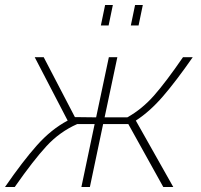

<svg xmlns="http://www.w3.org/2000/svg" viewBox="-35 -749 807 769"><path d="M369 -647 386 -729H417L400 -647ZM489 -647 506 -729H537L520 -647ZM-15 0Q56 -103 113 -167Q170 -231 236 -266L104 -520H140L265 -280L350 -279L401 -520H435L384 -279H475Q534 -312 582 -366.5Q630 -421 698 -520H737Q671 -425 618 -363.5Q565 -302 509 -266L659 0H619L479 -252H378L325 0H291L344 -252H274Q204 -221 151 -163.5Q98 -106 24 0Z"/></svg>

Font: Raleway-v4020 ExtraLight
Style: Italic
Weight: 275
Italic angle: -12°
Designer: Matt McInerney, Pablo Impallari, Rodrigo Fuenzalida
Foundry: Matt McInerney, Pablo Impallari, Rodrigo Fuenzalida
Version: Version 4.020;PS 004.020;hotconv 1.0.88;makeotf.lib2.5.64775